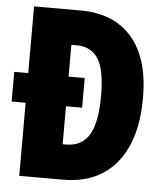

<svg xmlns="http://www.w3.org/2000/svg" viewBox="-52 -760 690 806"><g transform="rotate(5 293.5 -357.0)"><path d="M255 -714Q395 -714 471.5 -626Q548 -538 548 -372Q548 -194 468.5 -97Q389 0 243 0H59V-308H0V-433H59V-714ZM252 -567H229V-433H297V-308H229V-148H242Q310 -148 341 -200.5Q372 -253 372 -365Q372 -474 342 -520.5Q312 -567 252 -567Z"/></g></svg>

Font: Noto Sans Thai Looped ExtraCondensed Black
Style: Regular
Weight: 900
Width: 2
Designer: Sasikarn Vongin, Ben Mitchell
Foundry: The Fontpad Ltd
Version: Version 1.001; ttfautohint (v1.8.4.7-5d5b)